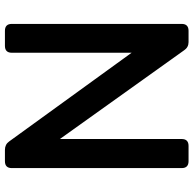

<svg xmlns="http://www.w3.org/2000/svg" viewBox="-23 -762 785 779"><g transform="rotate(-90 369.5 -372.5)"><path d="M105 0Q77 0 77 -28V-717Q77 -745 105 -745H151Q173 -745 185 -728L545 -231V-717Q545 -745 573 -745H634Q662 -745 662 -717V-28Q662 0 634 0H588Q567 0 555 -18L195 -522V-28Q195 0 167 0Z"/></g></svg>

Font: Pitagon Sans Text SemiBold
Style: Regular
Weight: 600
Designer: Travis Tran
Foundry: Pitagon
Version: Version 1.001; ttfautohint (v1.8.4.7-5d5b);gftools[0.9.26]